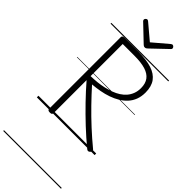

<svg xmlns="http://www.w3.org/2000/svg" viewBox="-487 -1225 1695 1695"><g transform="rotate(45 360.5 -378.0)"><path d="M176 14Q162 14 155 9.5Q148 5 148 -6V-900Q148 -910 155.5 -914.5Q163 -919 177 -919H347Q449 -919 515.5 -897.5Q582 -876 615.5 -830Q649 -784 649 -708Q649 -659 634 -619.5Q619 -580 591.5 -550Q564 -520 527.5 -498Q491 -476 448 -461Q405 -446 358 -437.5Q311 -429 264 -425Q325 -357 391.5 -288.5Q458 -220 529.5 -154Q601 -88 675 -27Q683 -21 683.5 -12.5Q684 -4 672 8Q663 16 654.5 16Q646 16 637 8Q559 -56 483 -127.5Q407 -199 336.5 -272Q266 -345 203 -418V-6Q203 5 196.5 9.5Q190 14 176 14ZM203 -468Q243 -469 283.5 -473Q324 -477 362.5 -486Q401 -495 435 -507.5Q469 -520 498 -538.5Q527 -557 548 -581.5Q569 -606 581 -637.5Q593 -669 593 -708Q593 -765 566.5 -800.5Q540 -836 486.5 -852.5Q433 -869 351 -869H203ZM519 -1176Q527 -1176 534.5 -1168.5Q542 -1161 542 -1152Q542 -1149 541 -1146Q540 -1143 536 -1139L387 -997Q381 -992 376 -988.5Q371 -985 362 -985Q353 -985 347.5 -988.5Q342 -992 337 -997L187 -1140Q184 -1144 183 -1147.5Q182 -1151 182 -1153Q182 -1162 189.5 -1169Q197 -1176 204 -1176Q209 -1176 213 -1173.5Q217 -1171 221 -1168L362 -1049L502 -1168Q507 -1171 510.5 -1173.5Q514 -1176 519 -1176ZM0 410H721V420H0ZM0 -20H721V0H0ZM0 -505H721V-500H0ZM0 -930H721V-920H0Z"/></g></svg>

Font: Playwrite DE Grund Guides
Style: Regular
Weight: 400
Designer: Veronika Burian, José Scaglione
Foundry: TypeTogether
Version: Version 1.003